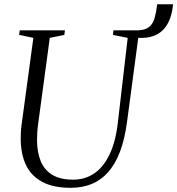

<svg xmlns="http://www.w3.org/2000/svg" viewBox="-20 -888 848 918"><path d="M318 10Q234.5 10 181.8 -18.5Q129 -47 104.2 -99.2Q79.5 -151.5 79 -222.5Q79 -238.5 79.8 -255.5Q80.5 -272.5 83 -290L139.5 -707L71.5 -721L74.5 -743H290.5L287.5 -721L218 -707L162.5 -296.5Q159.5 -275.5 158.2 -255.2Q157 -235 157 -216Q157.5 -161 174.2 -118.8Q191 -76.5 228.8 -52.8Q266.5 -29 330.5 -29Q385 -29 429 -57.8Q473 -86.5 503 -147.8Q533 -209 544 -306L590.5 -707L520 -721L522.5 -743H641.5Q675.5 -744.5 693.5 -759.5Q711.5 -774.5 719.2 -801.8Q727 -829 731.5 -867.5H807.5Q804 -830 792.8 -799.2Q781.5 -768.5 761.8 -747.2Q742 -726 712.2 -715.5Q682.5 -705 641 -707L587.5 -306Q576.5 -223 553.8 -163Q531 -103 497 -64.8Q463 -26.5 418.2 -8.2Q373.5 10 318 10Z"/></svg>

Font: Merriweather 120pt Light
Style: Italic
Weight: 300
Italic angle: -7.8°
Version: Version 2.101